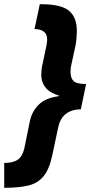

<svg xmlns="http://www.w3.org/2000/svg" viewBox="-79 -734 439 912"><path d="M-59 40Q-17 40 5.5 24.5Q28 9 37 -31L63 -159Q73 -206 105.5 -237.5Q138 -269 200 -277L201 -280Q157 -293 137 -318.5Q117 -344 117 -378Q117 -390 118.5 -404Q120 -418 124 -434L142 -519Q145 -535 145 -547Q145 -595 85 -596L110 -714H116Q211 -714 248.5 -683Q286 -652 286 -588Q286 -574 284.5 -554.5Q283 -535 280 -519L260 -427Q258 -419 257 -411Q256 -403 256 -393Q256 -363 270.5 -349Q285 -335 330 -335L305 -215Q214 -213 197 -127L169 5Q155 70 128 103Q101 136 56.5 147Q12 158 -57 158H-59Z"/></svg>

Font: Noto Sans ExtraCondensed ExtraBold
Style: Italic
Weight: 800
Width: 2
Italic angle: -12°
Designer: Monotype Design Team
Foundry: Monotype Imaging Inc.
Version: Version 2.013; ttfautohint (v1.8.4.7-5d5b)